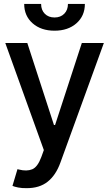

<svg xmlns="http://www.w3.org/2000/svg" viewBox="-20 -768 564 992"><path d="M117.2 204.1Q93.3 204.6 73.7 200.7Q54.2 196.8 44.4 192.4L70.3 106L77.6 107.9Q118.2 118.2 146.2 106.7Q174.3 95.2 193.4 43.5L206.5 7.3L7.3 -545.9H121.1L258.8 -122.1H264.6L402.8 -545.9H516.6L292 72.3Q268.6 137.2 226.1 170.9Q183.6 204.6 117.2 204.1ZM261.7 -609.4Q191.9 -609.4 148.4 -647.7Q105 -686 105 -747.6H192.4Q192.4 -716.3 211.4 -697Q230.5 -677.7 261.7 -677.7Q293 -677.7 312 -697Q331.1 -716.3 331.1 -747.6H418.5Q418.5 -686 375 -647.7Q331.5 -609.4 261.7 -609.4Z"/></svg>

Font: Inter Tight Medium
Style: Regular
Weight: 500
Designer: Rasmus Andersson
Foundry: rsms
Version: Version 3.004; ttfautohint (v1.8.4.7-5d5b)